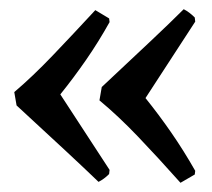

<svg xmlns="http://www.w3.org/2000/svg" viewBox="-20 -426 461 417"><path d="M372 -29Q323 -84 280 -129Q237 -174 196 -208L201 -237Q265 -297 307.5 -337Q350 -377 379 -406Q391 -400 403 -388L404 -379L296 -213Q325 -177 352 -138Q379 -99 404 -55L403 -47ZM194 -31Q165 -59 122.5 -98.5Q80 -138 16 -197L11 -226Q51 -260 94.5 -305.5Q138 -351 187 -404L217 -386L218 -378Q194 -335 167 -296Q140 -257 111 -221L218 -57L217 -48Q206 -37 194 -31Z"/></svg>

Font: Labrada Medium
Style: Regular
Weight: 500
Designer: Mercedes Jáuregui
Foundry: Omnibus-Type Team
Version: Version 1.000; ttfautohint (v1.8.4.7-5d5b)